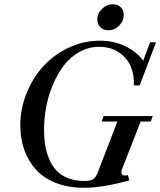

<svg xmlns="http://www.w3.org/2000/svg" viewBox="-20 -867 751 900"><path d="M487.3 -725.1Q464.8 -725.1 450.4 -739.5Q436 -753.9 436 -775.4Q436 -803.7 458.3 -825.4Q480.5 -847.2 507.8 -847.2Q531.2 -847.2 545.7 -833.3Q560.1 -819.3 560.1 -797.4Q560.1 -769 538.6 -747.1Q517.1 -725.1 487.3 -725.1ZM373 13.2Q299.8 13.2 242.4 -9.3Q185.1 -31.7 148.9 -71.5Q112.8 -111.3 94 -163.8Q75.2 -216.3 75.2 -278.8Q75.2 -357.9 105 -431.2Q134.8 -504.4 184.6 -558.1Q234.4 -611.8 303.2 -644Q372.1 -676.3 447.3 -676.3Q512.2 -676.3 564.7 -651.6Q617.2 -627 651.4 -583L683.6 -668.9H711.4L634.8 -466.8H607.4Q609.9 -514.6 593 -554.9Q576.2 -595.2 537.6 -621.3Q499 -647.5 444.8 -647.5Q394.5 -647.5 351.3 -623Q308.1 -598.6 278.3 -558.8Q248.5 -519 227.3 -468.3Q206.1 -417.5 196.3 -364.5Q186.5 -311.5 186.5 -260.3Q186.5 -220.2 191.9 -186.5Q197.3 -152.8 210.7 -121.1Q224.1 -89.4 245.1 -67.1Q266.1 -44.9 299.6 -31.7Q333 -18.6 376.5 -18.6Q404.3 -18.6 417 -27.3Q429.7 -36.1 438 -58.1L530.3 -297.4H456.5L465.3 -322.8H695.8L686.5 -297.4H639.2L554.2 -79.6Q545.4 -62 551.5 -51Q557.6 -40 579.6 -46.4L585.9 -21.5Q462.9 13.2 373 13.2Z"/></svg>

Font: Elstob 18pt Medium
Style: Italic
Weight: 500
Italic angle: -20°
Designer: Peter S. Baker
Version: Version 1.015